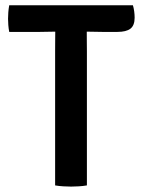

<svg xmlns="http://www.w3.org/2000/svg" viewBox="-20 -703 536 728"><path d="M15 -582Q12.5 -595 11.5 -608.2Q10.5 -621.5 10.5 -632Q10.5 -643.5 11.5 -656.5Q12.5 -669.5 15 -683H484Q487 -673 488.8 -660.2Q490.5 -647.5 490.5 -636Q490.5 -606.5 474.5 -594.2Q458.5 -582 425 -582H368.5Q358.5 -582 339.2 -582.5Q320 -583 309.5 -583H189Q178.5 -583 159.5 -582.5Q140.5 -582 130 -582ZM189 -509Q189 -529.5 189.2 -545.8Q189.5 -562 189.5 -583V-632.5H309V-583Q309 -562 309.2 -545.8Q309.5 -529.5 309.5 -509V0Q295 2.5 278.8 3.5Q262.5 4.5 249.5 4.5Q236 4.5 219.8 3.5Q203.5 2.5 189 0Z"/></svg>

Font: Signika Medium
Style: Regular
Weight: 500
Designer: Anna Giedry
Foundry: Anna Giedry
Version: Version 2.000